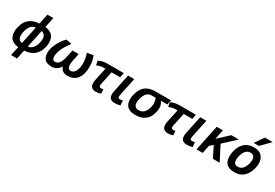

<svg xmlns="http://www.w3.org/2000/svg" viewBox="59 -1944 4742 3313"><g transform="rotate(30 2430.0 -287.5)"><path d="M189 190.9 227.1 11.2Q173.3 5.4 136.7 -11.7Q100.1 -28.8 77.4 -55.4Q54.7 -82 44.9 -116.9Q35.2 -151.9 35.2 -193.8Q35.2 -208 37.6 -227.3Q40 -246.6 44.4 -268.1Q48.8 -289.6 55.2 -311.5Q61.5 -333.5 69.8 -353Q85.4 -389.2 109.6 -419.7Q133.8 -450.2 167 -472.9Q200.2 -495.6 243.4 -509Q286.6 -522.5 340.8 -524.9L383.8 -727.1H502L459 -524.9Q512.2 -519 548.8 -501.7Q585.4 -484.4 608.2 -457.3Q630.9 -430.2 640.9 -394Q650.9 -357.9 650.9 -314Q650.9 -298.3 647.9 -276.9Q645 -255.4 639.2 -231.7Q633.3 -208 625 -183.8Q616.7 -159.7 606 -139.2Q588.9 -107.4 564.7 -80.8Q540.5 -54.2 508.3 -34.7Q476.1 -15.1 435.5 -3.4Q395 8.3 345.2 11.2L307.1 190.9ZM321.8 -432.1Q297.9 -431.2 278.1 -422.9Q258.3 -414.6 242.7 -400.9Q227.1 -387.2 214.6 -368.7Q202.1 -350.1 192.9 -328.1Q180.2 -296.4 172.1 -260.3Q164.1 -224.1 164.1 -188Q164.1 -145 183.3 -118.4Q202.6 -91.8 247.1 -82ZM365.2 -82Q386.2 -83.5 404.3 -90.6Q422.4 -97.7 437 -109.4Q451.7 -121.1 463.6 -136.2Q475.6 -151.4 484.9 -168.9Q493.7 -185.1 500.5 -203.6Q507.3 -222.2 512 -241.7Q516.6 -261.2 519.3 -281.2Q522 -301.3 522 -320.8Q522 -364.7 502.7 -393.1Q483.4 -421.4 439 -432.1Z M1422.9 -519Q1442.9 -474.6 1453.4 -420.2Q1463.9 -365.7 1463.9 -310.1Q1463.9 -227.1 1445.3 -166Q1426.8 -105 1393.6 -64.7Q1360.4 -24.4 1313.7 -4.6Q1267.1 15.1 1210.9 15.1Q1147 15.1 1110.4 -12Q1073.7 -39.1 1063 -85.9Q1032.7 -37.6 989.3 -11.2Q945.8 15.1 887.2 15.1Q839.4 15.1 805.9 2.9Q772.5 -9.3 751.5 -32.5Q730.5 -55.7 720.7 -89.6Q710.9 -123.5 710.9 -167Q710.9 -194.3 717.3 -224.6Q723.6 -254.9 734.9 -286.4Q746.1 -317.9 762 -349.6Q777.8 -381.3 796.9 -411.4Q815.9 -441.4 837.6 -468.8Q859.4 -496.1 882.8 -519L995.1 -497.1Q963.4 -456.1 935.8 -413.6Q908.2 -371.1 887.9 -328.6Q867.7 -286.1 856 -244.6Q844.2 -203.1 844.2 -165Q844.2 -126.5 859.4 -106.2Q874.5 -85.9 900.9 -85.9Q923.3 -85.9 943.6 -96.2Q963.9 -106.4 981.4 -127.9Q999 -149.4 1012.9 -183.3Q1026.9 -217.3 1037.1 -265.1L1066.9 -407.2H1190.9L1161.1 -265.1Q1155.8 -239.3 1153.3 -217.8Q1150.9 -196.3 1150.9 -172.9Q1150.9 -129.4 1168.2 -107.7Q1185.5 -85.9 1214.8 -85.9Q1240.2 -85.9 1262.7 -101.1Q1285.2 -116.2 1301.5 -144.5Q1317.9 -172.9 1327.4 -213.9Q1336.9 -254.9 1336.9 -306.2Q1336.9 -355 1327.4 -403.1Q1317.9 -451.2 1301.3 -497.1Z M2010.7 -418.9H1839.8L1786.1 -165Q1783.7 -155.3 1782.7 -146Q1781.7 -136.7 1781.7 -127Q1781.7 -87.9 1820.8 -87.9Q1830.6 -87.9 1842.3 -89.6Q1854 -91.3 1862.8 -95.2L1868.2 -9.8Q1846.7 0 1819.8 4.4Q1793 8.8 1771 8.8Q1740.7 8.8 1718.8 0.7Q1696.8 -7.3 1682.9 -21.7Q1668.9 -36.1 1662.4 -55.7Q1655.8 -75.2 1655.8 -98.1Q1655.8 -118.7 1657.2 -133.3Q1658.7 -147.9 1662.1 -163.1L1716.8 -418.9H1679.7Q1657.7 -418.9 1637.7 -415.5Q1617.7 -412.1 1600.6 -407.5Q1583.5 -402.8 1569.8 -397.5Q1556.2 -392.1 1546.9 -388.2L1530.8 -475.1Q1559.6 -489.3 1602.1 -500.7Q1644.5 -512.2 1704.1 -512.2H2029.8Z M2259.3 0Q2231.9 7.3 2204.8 11.2Q2177.7 15.1 2148.9 15.1Q2115.7 15.1 2093.8 6.8Q2071.8 -1.5 2058.1 -16.4Q2044.4 -31.2 2038.8 -51.8Q2033.2 -72.3 2033.2 -96.2Q2033.2 -127 2042 -166L2114.3 -512.2H2237.3L2164.1 -165Q2158.2 -137.7 2158.2 -122.1Q2158.2 -103.5 2167 -94.7Q2175.8 -85.9 2196.3 -85.9Q2209 -85.9 2224.1 -88.6Q2239.3 -91.3 2251 -95.2Z M2970.2 -512.2 2951.2 -418.9H2820.8Q2832 -404.8 2840.1 -389.4Q2848.1 -374 2853.3 -358.6Q2858.4 -343.3 2860.6 -328.6Q2862.8 -314 2862.8 -301.8Q2862.8 -271 2858.2 -241.2Q2853.5 -211.4 2845 -183.6Q2836.4 -155.8 2823.7 -130.6Q2811 -105.5 2794.9 -85Q2774.9 -60.1 2751.2 -41.3Q2727.5 -22.5 2698.2 -10Q2668.9 2.4 2633.3 8.8Q2597.7 15.1 2554.2 15.1Q2500 15.1 2460.7 1.5Q2421.4 -12.2 2396 -37.6Q2370.6 -63 2358.4 -99.1Q2346.2 -135.3 2346.2 -180.2Q2346.2 -199.2 2349.4 -222.4Q2352.5 -245.6 2358.6 -270Q2364.7 -294.4 2373.3 -319.3Q2381.8 -344.2 2393.1 -366.2Q2431.6 -442.4 2499.8 -477.3Q2567.9 -512.2 2668.9 -512.2ZM2645 -418.9Q2616.7 -418.9 2595 -411.9Q2573.2 -404.8 2556.6 -392.1Q2540 -379.4 2527.8 -362.1Q2515.6 -344.7 2506.8 -324.2Q2494.1 -293.5 2484.6 -258.8Q2475.1 -224.1 2475.1 -188Q2475.1 -137.7 2497.8 -111.8Q2520.5 -85.9 2563 -85.9Q2589.4 -85.9 2609.6 -90.8Q2629.9 -95.7 2645.8 -104.7Q2661.6 -113.8 2673.6 -126Q2685.5 -138.2 2694.8 -152.8Q2706.1 -170.4 2714.6 -190.4Q2723.1 -210.4 2728.8 -230.7Q2734.4 -251 2737.1 -270.5Q2739.7 -290 2739.7 -307.1Q2739.7 -346.2 2734.1 -372.8Q2728.5 -399.4 2715.8 -418.9Z M3447.8 -418.9H3276.9L3223.1 -165Q3220.7 -155.3 3219.7 -146Q3218.8 -136.7 3218.8 -127Q3218.8 -87.9 3257.8 -87.9Q3267.6 -87.9 3279.3 -89.6Q3291 -91.3 3299.8 -95.2L3305.2 -9.8Q3283.7 0 3256.8 4.4Q3230 8.8 3208 8.8Q3177.7 8.8 3155.8 0.7Q3133.8 -7.3 3119.9 -21.7Q3106 -36.1 3099.4 -55.7Q3092.8 -75.2 3092.8 -98.1Q3092.8 -118.7 3094.2 -133.3Q3095.7 -147.9 3099.1 -163.1L3153.8 -418.9H3116.7Q3094.7 -418.9 3074.7 -415.5Q3054.7 -412.1 3037.6 -407.5Q3020.5 -402.8 3006.8 -397.5Q2993.2 -392.1 2983.9 -388.2L2967.8 -475.1Q2996.6 -489.3 3039.1 -500.7Q3081.5 -512.2 3141.1 -512.2H3466.8Z M3696.3 0Q3668.9 7.3 3641.8 11.2Q3614.7 15.1 3585.9 15.1Q3552.7 15.1 3530.8 6.8Q3508.8 -1.5 3495.1 -16.4Q3481.4 -31.2 3475.8 -51.8Q3470.2 -72.3 3470.2 -96.2Q3470.2 -127 3479 -166L3551.3 -512.2H3674.3L3601.1 -165Q3595.2 -137.7 3595.2 -122.1Q3595.2 -103.5 3604 -94.7Q3612.8 -85.9 3633.3 -85.9Q3646 -85.9 3661.1 -88.6Q3676.3 -91.3 3688 -95.2Z M4099.1 0 3993.2 -215.8 3929.2 -159.2 3896.5 0H3773.4L3881.3 -512.2H4004.4L3964.4 -319.8L4171.4 -512.2H4322.3L4084.5 -293.9L4234.4 0Z M4324.7 -186Q4324.7 -212.4 4329.3 -245.6Q4334 -278.8 4345 -314.2Q4356 -349.6 4374 -384Q4392.1 -418.5 4419.4 -446.8Q4456.1 -485.4 4504.9 -506.1Q4553.7 -526.9 4623.5 -526.9Q4669.9 -526.9 4707.8 -513.9Q4745.6 -501 4772.2 -474.9Q4798.8 -448.7 4813.2 -409.2Q4827.6 -369.6 4827.6 -316.9Q4827.6 -293 4822.3 -260Q4816.9 -227.1 4804.9 -191.7Q4793 -156.2 4773.2 -121.1Q4753.4 -85.9 4724.6 -57.1Q4704.1 -36.6 4683.1 -22.9Q4662.1 -9.3 4638.2 -0.7Q4614.3 7.8 4586.9 11.5Q4559.6 15.1 4526.4 15.1Q4471.7 15.1 4433.3 1Q4395 -13.2 4370.8 -39.3Q4346.7 -65.4 4335.7 -102.5Q4324.7 -139.6 4324.7 -186ZM4454.6 -184.1Q4454.6 -163.1 4459 -146.5Q4463.4 -129.9 4473.4 -118.7Q4483.4 -107.4 4499.8 -101.3Q4516.1 -95.2 4539.6 -95.2Q4571.3 -95.2 4595.5 -107.9Q4619.6 -120.6 4638.7 -142.1Q4651.9 -157.7 4663.1 -179.7Q4674.3 -201.7 4682.1 -225.3Q4689.9 -249 4694.3 -272.2Q4698.7 -295.4 4698.7 -314Q4698.7 -363.8 4676.5 -390.4Q4654.3 -417 4608.4 -417Q4577.6 -417 4553.2 -403.3Q4528.8 -389.6 4510.7 -367.2Q4498 -351.1 4487.5 -329.1Q4477.1 -307.1 4469.7 -282.7Q4462.4 -258.3 4458.5 -232.9Q4454.6 -207.5 4454.6 -184.1ZM4676.3 -589.8H4572.3L4693.4 -766.1H4850.6Z"/></g></svg>

Font: Lorenzo Sans
Style: Bold Italic
Weight: 700
Italic angle: -12°
Foundry: Intel Corporation
Version: Version 1.00; ttfautohint (v1.5)